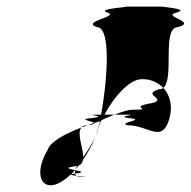

<svg xmlns="http://www.w3.org/2000/svg" viewBox="-20 -779 577 581"><path d="M124 -325C87 -264 98 -208 145 -220C160 -224 177 -235 194 -251H195C199 -255 203 -260 207 -264C190 -268 173 -271 207 -276H213C211 -272 209 -269 208 -266L218 -278C226 -281 230 -287 231 -295C245 -316 259 -340 269 -365C258 -343 245 -322 232 -304C231 -333 212 -376 226 -393C174 -373 131 -349 124 -325ZM273 -697C319 -697 303 -525 286 -432C213 -432 314 -429 261 -422C210 -418 259 -413 265 -407C271 -409 277 -410 283 -412C281 -402 277 -393 275 -387C273 -380 272 -372 269 -365C272 -372 274 -380 276 -388C280 -397 282 -406 287 -415C300 -422 314 -427 326 -432H296C326 -488 369 -534 403 -539C431 -542 457 -531 474 -513C509 -541 468 -697 519 -697C579 -714 467 -729 514 -741C561 -753 453 -759 475 -759H355C392 -759 266 -753 305 -741C344 -729 223 -714 273 -697ZM226 -393C233 -395 238 -398 245 -400C236 -400 230 -398 226 -393ZM194 -251C194 -250 201 -248 211 -247C209 -249 207 -251 207 -254C200 -253 196 -252 195 -251ZM245 -400C264 -402 267 -405 265 -407C258 -405 252 -402 245 -400ZM208 -264V-266C208 -265 207 -265 207 -264ZM208 -264C207 -260 207 -257 207 -254H210C238 -257 224 -261 208 -264ZM211 -247C214 -245 221 -244 229 -244C248 -244 231 -245 211 -247ZM326 -432H357C415 -432 328 -429 367 -422C431 -416 333 -409 366 -400C430 -400 469 -344 492 -418C503 -455 496 -490 474 -513C471 -510 467 -509 462 -509C401 -492 501 -477 429 -465C368 -453 452 -447 380 -447C370 -447 350 -441 326 -432Z"/></svg>

Font: bitstorm
Style: sucnobl
Weight: 400
Version: Version 0.2